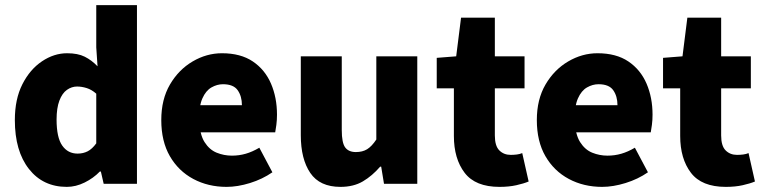

<svg xmlns="http://www.w3.org/2000/svg" viewBox="-20 -718 2986 750"><path d="M241 12Q148 12 93 -58Q38 -128 38 -249Q38 -331 67.5 -389Q97 -447 144 -478.5Q191 -510 242 -510Q284 -510 311 -496.5Q338 -483 361 -459L356 -533V-698H515V0H385L374 -48H370Q345 -22 310.5 -5Q276 12 241 12ZM283 -118Q305 -118 322.5 -127Q340 -136 356 -158V-352Q338 -368 318.5 -374Q299 -380 281 -380Q260 -380 241.5 -367Q223 -354 212 -325Q201 -296 201 -251Q201 -181 223 -149.5Q245 -118 283 -118Z M865 12Q793 12 735 -19Q677 -50 643.5 -108Q610 -166 610 -249Q610 -330 644 -388Q678 -446 732.5 -478Q787 -510 847 -510Q920 -510 967.5 -478Q1015 -446 1038.5 -391.5Q1062 -337 1062 -270Q1062 -249 1059.5 -230Q1057 -211 1055 -201H735L733 -307H925Q925 -342 908.5 -365.5Q892 -389 851 -389Q828 -389 806 -376.5Q784 -364 770.5 -333.5Q757 -303 758 -249Q760 -193 779 -163Q798 -133 826.5 -121.5Q855 -110 886 -110Q914 -110 940 -117.5Q966 -125 993 -141L1044 -45Q1005 -18 956.5 -3Q908 12 865 12Z M1310 12Q1229 12 1192 -42.5Q1155 -97 1155 -190V-498H1315V-210Q1315 -160 1328.5 -142Q1342 -124 1370 -124Q1396 -124 1414 -135Q1432 -146 1450 -173V-498H1610V0H1480L1469 -67H1465Q1434 -31 1397.5 -9.5Q1361 12 1310 12Z M1931 12Q1837 12 1795 -43Q1753 -98 1753 -187V-373H1686V-492L1762 -498L1781 -649H1913V-498H2029V-373H1913V-189Q1913 -148 1930.5 -130.5Q1948 -113 1975 -113Q1987 -113 1999 -114.5Q2011 -116 2020 -120L2045 -9Q2026 -1 1997 5.5Q1968 12 1931 12Z M2332 12Q2260 12 2202 -19Q2144 -50 2110.5 -108Q2077 -166 2077 -249Q2077 -330 2111 -388Q2145 -446 2199.5 -478Q2254 -510 2314 -510Q2387 -510 2434.5 -478Q2482 -446 2505.5 -391.5Q2529 -337 2529 -270Q2529 -249 2526.5 -230Q2524 -211 2522 -201H2202L2200 -307H2392Q2392 -342 2375.5 -365.5Q2359 -389 2318 -389Q2295 -389 2273 -376.5Q2251 -364 2237.5 -333.5Q2224 -303 2225 -249Q2227 -193 2246 -163Q2265 -133 2293.5 -121.5Q2322 -110 2353 -110Q2381 -110 2407 -117.5Q2433 -125 2460 -141L2511 -45Q2472 -18 2423.5 -3Q2375 12 2332 12Z M2815 12Q2721 12 2679 -43Q2637 -98 2637 -187V-373H2570V-492L2646 -498L2665 -649H2797V-498H2913V-373H2797V-189Q2797 -148 2814.5 -130.5Q2832 -113 2859 -113Q2871 -113 2883 -114.5Q2895 -116 2904 -120L2929 -9Q2910 -1 2881 5.5Q2852 12 2815 12Z"/></svg>

Font: Source Sans 3 ExtraLight ExtraBold
Style: Regular
Weight: 800
Version: Version 3.052;hotconv 1.1.0;makeotfexe 2.6.0